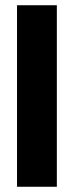

<svg xmlns="http://www.w3.org/2000/svg" viewBox="-20 -713 282 733"><path d="M45 -693H197V0H45Z"/></svg>

Font: Khand Variable Light
Style: Regular
Weight: 300
Designer: Satya Rajpurohit
Foundry: Indian Type Foundry
Version: Version 3.000